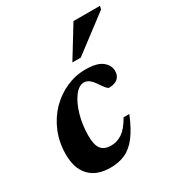

<svg xmlns="http://www.w3.org/2000/svg" viewBox="-164 -779 838 901"><g transform="rotate(-30 255.0 -328.5)"><path d="M265 -396.5Q237 -396.5 212.5 -364Q188 -331.5 173 -279.2Q158 -227 158 -168Q158 -118 175 -96.8Q192 -75.5 228.5 -75.5Q260.5 -75.5 288.5 -94Q316.5 -112.5 344.5 -161.5H375.5Q348 -94 318.2 -55.8Q288.5 -17.5 253.2 -2.2Q218 13 174.5 13Q100.5 13 61.5 -28.2Q22.5 -69.5 22.5 -144.5Q22.5 -210 45.2 -265.2Q68 -320.5 107.2 -360.8Q146.5 -401 196.5 -423.2Q246.5 -445.5 300.5 -445.5Q363 -445.5 391 -423.2Q419 -401 419 -369.5Q419 -343.5 401.8 -329.5Q384.5 -315.5 355.5 -315.5Q346 -315 320.5 -354Q293 -396.5 265 -396.5ZM265 -504.5 366.5 -670H510L506 -652.5L310.5 -504.5Z"/></g></svg>

Font: Newsreader Text
Style: Bold Italic
Weight: 700
Italic angle: -17°
Designer: Hugues Gentile
Foundry: Production Type
Version: Version 1.001